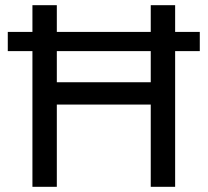

<svg xmlns="http://www.w3.org/2000/svg" viewBox="-20 -720 800 740"><path d="M10 -597H105V-700H199V-597H561V-700H655V-597H750V-523H655V0H561V-317H199V0H105V-523H10ZM561 -403V-523H199V-403Z"/></svg>

Font: PT Root UI Web Medium
Style: Regular
Weight: 500
Designer: Vitaly Kuzmin
Foundry: ParaType Ltd.
Version: Version 1.001W